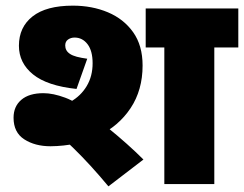

<svg xmlns="http://www.w3.org/2000/svg" viewBox="-20 -652 864 680"><path d="M739 -484V0H562V-484H496V-622H824V-484ZM159 -134Q104 -134 66 -158.5Q28 -183 28 -235Q28 -275 55.5 -298.5Q83 -322 134 -322Q168 -322 211 -306Q254 -290 284 -258L303 -244Q333 -223 365 -197Q397 -171 428.5 -143Q460 -115 488 -87L364 8Q300 -69 241 -126.5Q182 -184 138 -219L148 -266Q193 -271 229.5 -291.5Q266 -312 287 -347Q308 -382 308 -428Q308 -472 290 -495.5Q272 -519 244 -519Q231 -519 221 -512Q211 -505 211 -491Q211 -482 215 -474.5Q219 -467 228 -461Q237 -455 252 -451Q267 -447 289 -444L251 -337Q147 -348 97 -388.5Q47 -429 47 -490Q47 -556 95.5 -594Q144 -632 238 -632Q306 -632 362 -608.5Q418 -585 451.5 -538Q485 -491 485 -420Q485 -333 442.5 -269Q400 -205 326.5 -170Q253 -135 159 -134Z"/></svg>

Font: Noto Sans Devanagari Black
Style: Regular
Weight: 900
Version: Version 2.003